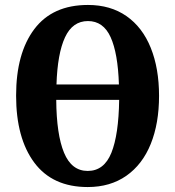

<svg xmlns="http://www.w3.org/2000/svg" viewBox="-20 -745 707 775"><path d="M45 -359Q45 -530 118.5 -627.5Q192 -725 335 -725Q426 -725 490.5 -680Q555 -635 588.5 -552Q622 -469 622 -358Q622 -247 588.5 -164Q555 -81 490 -35.5Q425 10 334 10Q192 10 118.5 -88.5Q45 -187 45 -359ZM460 -404Q456 -530 426.5 -595Q397 -660 335 -660Q273 -660 242.5 -594.5Q212 -529 208 -404ZM461 -342H207Q208 -202 238.5 -128.5Q269 -55 334 -55Q400 -55 429.5 -128Q459 -201 461 -342Z"/></svg>

Font: Noto Serif CondExtraBold
Style: Regular
Weight: 800
Width: 3
Designer: Monotype Design Team
Foundry: Monotype Imaging Inc.
Version: Version 1.001